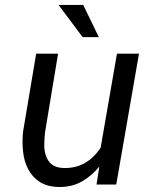

<svg xmlns="http://www.w3.org/2000/svg" viewBox="-20 -745 627 775"><path d="M380.9 -72.8Q349.6 -34.2 309.1 -11.7Q268.6 10.7 217.3 9.8Q169.9 8.8 139.9 -11Q109.9 -30.8 93.5 -62.5Q77.1 -94.2 73 -134Q68.8 -173.8 73.2 -214.4L126 -528.3H214.4L162.1 -212.9Q159.2 -188.5 158.7 -162.8Q158.2 -137.2 165.3 -116.2Q172.4 -95.2 189 -81.5Q205.6 -67.9 236.3 -66.9Q285.2 -65.4 322.8 -87.2Q360.4 -108.9 386.2 -148.9L452.1 -528.3H541L449.2 0H369.6ZM378.9 -595.2H313.5L216.3 -725.1H315.9Z"/></svg>

Font: TypoPRO Roboto Mono
Style: Italic
Weight: 400
Designer: Google
Version: Version 2.000986; 2015; ttfautohint (v1.3)